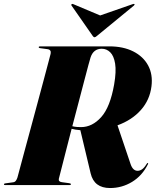

<svg xmlns="http://www.w3.org/2000/svg" viewBox="-40 -934 786 969"><path d="M706.5 -105Q677.5 -47 626.5 -16Q575.5 15 515.5 15Q435 15 417.5 -59L365.5 -277Q352 -278 341.2 -279.8Q330.5 -281.5 321.5 -284Q305.5 -221 291.2 -165.8Q277 -110.5 267.8 -74.2Q258.5 -38 257 -32Q253.5 -17 272.5 -14.5L309 -9.5Q318 -8 318 -4.5Q318 0 310 0H-14Q-20 0 -20 -3.5Q-20 -8 -13.5 -8.5L26 -14Q35 -15 40 -21.8Q45 -28.5 48 -38Q49.5 -43.5 59 -79Q68.5 -114.5 83.2 -169.2Q98 -224 115.5 -288.5Q133 -353 150.2 -417.2Q167.5 -481.5 182 -535.8Q196.5 -590 205.5 -624.2Q214.5 -658.5 215.5 -662.5Q220 -683.5 199 -686L162 -691Q155.5 -691.5 155.5 -696Q155.5 -700 162.5 -700H511.5Q582 -700 632.5 -674.5Q683 -649 707.5 -603.8Q732 -558.5 724.5 -498.5Q716 -429.5 671 -378.8Q626 -328 553 -301.5L619 -106Q630.5 -72 654.5 -72Q666 -72 677 -79.5Q688 -87 700 -106.5Q703.5 -112.5 706.5 -111Q709 -110 706.5 -105ZM417 -644Q415 -638 406.2 -605.8Q397.5 -573.5 384.5 -523.8Q371.5 -474 356 -415Q340.5 -356 325 -297Q337.5 -294 348.5 -293.2Q359.5 -292.5 369 -292.5Q425.5 -292.5 470.8 -343Q516 -393.5 536 -507.5Q547.5 -573.5 541 -613Q534.5 -652.5 516.2 -670.2Q498 -688 473.5 -688Q431.5 -688 417 -644ZM449 -752.5Q442 -746 437 -746Q432.5 -746 428 -752.5L321 -906Q318 -910.5 322.5 -913.5Q324.5 -915.5 330 -913L465.5 -856L629.5 -913Q636 -915.5 638.5 -913.5Q640.5 -910.5 636 -906Z"/></svg>

Font: Fraunces 144pt S000 Black
Style: Italic
Weight: 900
Italic angle: -16°
Version: Version 1.000; ttfautohint (v1.8.3)